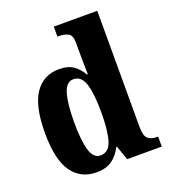

<svg xmlns="http://www.w3.org/2000/svg" viewBox="-140 -862 863 975"><g transform="rotate(-20 292.0 -375.0)"><path d="M216 10Q130 10 83 -56.5Q36 -123 36 -267Q36 -412 82.5 -480Q129 -548 213 -548Q262 -548 291 -527Q320 -506 338 -474H343Q342 -497 341.5 -527Q341 -557 341 -585V-644Q341 -685 320.5 -695.5Q300 -706 271 -706H263V-760H498V-132Q498 -86 514 -70Q530 -54 562 -54H570V0H383L356 -77H352Q332 -36 299.5 -13Q267 10 216 10ZM263 -64Q308 -64 324.5 -116Q341 -168 341 -269Q341 -368 324.5 -421.5Q308 -475 264 -475Q226 -475 210 -421.5Q194 -368 194 -268Q194 -166 210 -115Q226 -64 263 -64Z"/></g></svg>

Font: Noto Serif Ethiopic Condensed ExtraBold
Style: Regular
Weight: 800
Width: 3
Designer: Monotype Design Team
Foundry: Monotype Imaging Inc.
Version: Version 2.102; ttfautohint (v1.8.4.7-5d5b)